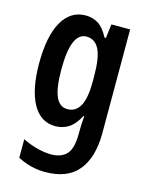

<svg xmlns="http://www.w3.org/2000/svg" viewBox="-119 -627 724 941"><g transform="rotate(15 243.0 -156.5)"><path d="M198 -553Q233 -553 261.5 -535.5Q290 -518 314 -472H321L330 -543H425V-17Q425 106 370.5 173Q316 240 202 240Q129 240 63 205V111Q104 131 141.5 140Q179 149 208 149Q260 149 287 120Q314 91 314 17V7Q314 -33 318 -74H314Q289 -27 259 -8.5Q229 10 193 10Q117 10 77 -63.5Q37 -137 37 -268Q37 -405 79 -479Q121 -553 198 -553ZM228 -454Q150 -454 150 -267Q150 -174 169 -130Q188 -86 229 -86Q270 -86 292 -124.5Q314 -163 314 -250V-274Q314 -371 292.5 -412.5Q271 -454 228 -454Z"/></g></svg>

Font: Noto Sans Telugu ExtraCondensed SemiBold
Style: Regular
Weight: 600
Width: 2
Designer: Jelle Bosma - Monotype Design Team
Foundry: Monotype Imaging Inc.
Version: Version 2.005; ttfautohint (v1.8.4.7-5d5b)